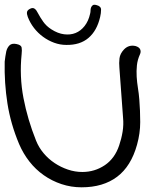

<svg xmlns="http://www.w3.org/2000/svg" viewBox="-20 -799 695 819"><path d="M0 -536.1Q1 -546.9 2.9 -558.1Q4.9 -569.3 6.8 -580.1Q10.7 -595.7 20.5 -605.5Q30.3 -615.2 49.8 -611.3Q70.3 -607.4 72.3 -596.2Q74.2 -585 72.3 -568.4Q62.5 -472.7 80.1 -380.9Q97.7 -289.1 133.8 -199.2Q145.5 -169.9 166 -145.5Q186.5 -121.1 212.9 -103.5Q239.3 -85.9 269.5 -75.7Q299.8 -65.4 331.1 -65.4Q383.8 -65.4 426.8 -94.2Q469.7 -123 488.3 -178.7Q498 -207 502.9 -236.8Q507.8 -266.6 504.9 -296.9Q501 -350.6 497.1 -403.3Q493.2 -456.1 489.3 -509.8Q487.3 -530.3 489.7 -550.3Q492.2 -570.3 508.8 -587.9Q529.3 -609.4 558.6 -602.5Q574.2 -597.7 578.1 -587.9Q582 -578.1 577.1 -567.4Q566.4 -543.9 564 -520Q561.5 -496.1 563 -471.7Q564.5 -447.3 568.4 -423.3Q572.3 -399.4 574.2 -375Q578.1 -326.2 578.1 -278.3Q578.1 -230.5 564.5 -181.6Q539.1 -89.8 479.5 -44.9Q419.9 0 328.1 0Q283.2 0 242.2 -13.7Q201.2 -27.3 166.5 -51.8Q131.8 -76.2 105.5 -109.9Q79.1 -143.6 61.5 -184.6Q25.4 -270.5 11.7 -357.9Q-2 -445.3 0 -536.1ZM262.7 -607.4Q236.3 -607.4 210.9 -616.7Q185.5 -626 163.6 -642.1Q141.6 -658.2 125 -679.7Q108.4 -701.2 98.6 -726.6Q93.8 -739.3 95.2 -747.6Q96.7 -755.9 108.4 -761.7Q120.1 -767.6 127.9 -761.7Q135.7 -755.9 140.6 -745.1Q151.4 -724.6 164.6 -706.1Q177.7 -687.5 199.2 -673.8Q226.6 -656.2 253.4 -652.8Q280.3 -649.4 302.2 -658.2Q324.2 -667 340.8 -688Q357.4 -709 364.3 -740.2Q366.2 -747.1 366.2 -754.4Q366.2 -761.7 368.7 -767.6Q371.1 -773.4 376 -776.9Q380.9 -780.3 391.6 -777.3Q411.1 -772.5 411.1 -757.8Q411.1 -743.2 407.2 -726.6Q393.6 -668 357.4 -637.2Q321.3 -606.4 262.7 -607.4Z"/></svg>

Font: Scriphy
Style: Regular
Weight: 400
Designer: Ala M. Lockhart
Foundry: Ala M. Lockhart
Version: Version 1.0 2021